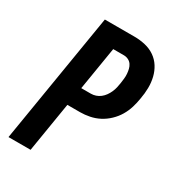

<svg xmlns="http://www.w3.org/2000/svg" viewBox="-178 -838 855 941"><g transform="rotate(30 250.0 -367.5)"><path d="M16 0 137 -735H305Q336 -735 366 -728Q396 -721 420 -704.5Q444 -688 459.5 -663.5Q475 -639 482 -610Q489 -581 488.5 -550Q488 -519 482 -487Q478 -461 470 -434.5Q462 -408 447.5 -383.5Q433 -359 411.5 -338.5Q390 -318 365 -305Q340 -292 312.5 -286.5Q285 -281 259 -281H187L141 0ZM205 -386H259Q273 -386 286.5 -390.5Q300 -395 311.5 -404Q323 -413 331.5 -425Q340 -437 346 -450.5Q352 -464 355 -477.5Q358 -491 360 -504Q362 -518 363.5 -531.5Q365 -545 364 -558.5Q363 -572 360 -584.5Q357 -597 350 -607.5Q343 -618 331 -624Q319 -630 305 -630H245Z"/></g></svg>

Font: Iosevka Curly Extrabold
Style: Italic
Weight: 800
Italic angle: -9°
Monospace: yes
Designer: Belleve Invis
Foundry: Belleve Invis
Version: Version 22.1.2; ttfautohint (v1.8.4)